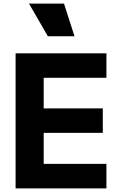

<svg xmlns="http://www.w3.org/2000/svg" viewBox="-20 -1039 629 1059"><path d="M391 -839 333 -1019H140L244 -839ZM567 0V-135H221V-306H547V-441H221V-610H567V-745H66V0Z"/></svg>

Font: Plus Jakarta Sans ExtraBold
Style: Regular
Weight: 800
Designer: Gumpita Rahayu
Foundry: Tokotype
Version: Version 2.071;gftools[0.9.30]